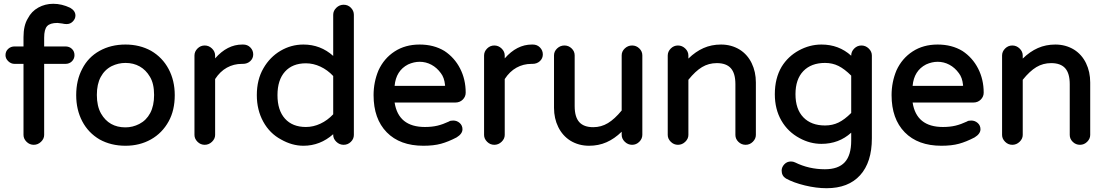

<svg xmlns="http://www.w3.org/2000/svg" viewBox="-20 -751 5835 1013"><path d="M104 -39V-414H57Q38 -414 23.5 -428Q9 -442 9 -460Q9 -480 23 -493Q37 -506 57 -506H104V-555Q104 -617 127 -654Q146 -691 182 -711Q218 -731 261 -731Q306 -731 350 -710Q378 -694 378 -669Q378 -652 364.5 -638Q351 -624 332 -624Q319 -624 308 -627L283 -630Q244 -630 228.5 -613Q213 -596 213 -552V-506H325Q346 -506 359.5 -493Q373 -480 373 -460Q373 -441 359.5 -427.5Q346 -414 325 -414H213V-39Q213 -19 196.5 -3Q180 13 158 13Q136 13 120 -3Q104 -19 104 -39Z M506 -15Q446 -50 414 -111Q382 -172 382 -249Q382 -328 414 -388Q445 -449 505 -482.5Q565 -516 642 -516Q717 -516 777 -483Q837 -448 869.5 -387Q902 -326 902 -249Q902 -169 870 -111Q836 -49 776.5 -15.5Q717 18 642 18Q566 18 506 -15ZM513 -152Q555 -79 642 -79Q680 -79 715 -97Q752 -116 772.5 -154.5Q793 -193 793 -250Q793 -310 771 -346Q750 -382 717 -400.5Q684 -419 642 -419Q604 -419 569 -402Q532 -383 511.5 -345Q491 -307 491 -250Q491 -191 513 -152Z M1006 -39V-458Q1006 -479 1022 -495Q1038 -511 1060 -511Q1082 -511 1098.5 -495Q1115 -479 1115 -458V-443Q1179 -516 1258 -516H1263Q1286 -516 1301 -500.5Q1316 -485 1316 -464Q1316 -443 1300.5 -428.5Q1285 -414 1261 -414H1256Q1213 -414 1177 -394Q1141 -374 1115 -334V-39Q1115 -19 1098.5 -3Q1082 13 1060 13Q1038 13 1022 -3Q1006 -19 1006 -39Z M1463 -15Q1403 -47 1369 -109Q1335 -171 1335 -249Q1335 -331 1370 -391Q1404 -450 1460 -483Q1516 -516 1581 -516Q1671 -516 1738 -456V-673Q1738 -694 1754.5 -710Q1771 -726 1793 -726Q1816 -726 1831.5 -710Q1847 -694 1847 -673V-39Q1847 -18 1831 -2.5Q1815 13 1793 13Q1771 13 1754.5 -3Q1738 -19 1738 -39V-43Q1669 18 1581 18Q1521 18 1463 -15ZM1594 -81Q1633 -81 1670.5 -98.5Q1708 -116 1738 -148V-350Q1708 -382 1670.5 -399.5Q1633 -417 1594 -417Q1523 -417 1483.5 -373Q1444 -329 1444 -249Q1444 -169 1483.5 -125Q1523 -81 1594 -81Z M1951 -249Q1951 -318 1977 -380Q2006 -443 2062 -479.5Q2118 -516 2194 -516Q2269 -516 2325 -482Q2378 -447 2407.5 -389.5Q2437 -332 2437 -262Q2437 -241 2421.5 -225.5Q2406 -210 2382 -210H2062Q2082 -81 2222 -81Q2259 -81 2288 -88Q2317 -95 2349 -110Q2355 -115 2371 -115Q2391 -115 2405.5 -102Q2420 -89 2420 -69Q2420 -45 2389 -26Q2345 -3 2306.5 7.5Q2268 18 2214 18Q2090 18 2020.5 -53Q1951 -124 1951 -249ZM2325 -298Q2327 -298 2328 -299Q2329 -300 2328 -303Q2324 -342 2306 -365Q2285 -394 2256 -409.5Q2227 -425 2194 -425Q2164 -425 2133 -411Q2069 -378 2062 -298Z M2534 -39V-458Q2534 -479 2550 -495Q2566 -511 2588 -511Q2610 -511 2626.5 -495Q2643 -479 2643 -458V-443Q2707 -516 2786 -516H2791Q2814 -516 2829 -500.5Q2844 -485 2844 -464Q2844 -443 2828.5 -428.5Q2813 -414 2789 -414H2784Q2741 -414 2705 -394Q2669 -374 2643 -334V-39Q2643 -19 2626.5 -3Q2610 13 2588 13Q2566 13 2550 -3Q2534 -19 2534 -39Z M2989 -9Q2948 -35 2925.5 -80.5Q2903 -126 2903 -182V-459Q2903 -480 2919.5 -495.5Q2936 -511 2958 -511Q2980 -511 2996 -495.5Q3012 -480 3012 -459V-191Q3012 -134 3036 -107Q3060 -80 3110 -80Q3152 -80 3187.5 -101.5Q3223 -123 3260 -168V-459Q3260 -480 3276.5 -495.5Q3293 -511 3315 -511Q3337 -511 3353 -495.5Q3369 -480 3369 -459V-40Q3369 -19 3353 -3Q3337 13 3315 13Q3293 13 3276.5 -3Q3260 -19 3260 -40V-56Q3222 -19 3180 -0.5Q3138 18 3088 18Q3033 18 2989 -9Z M3503 -39V-458Q3503 -479 3519 -495Q3535 -511 3557 -511Q3579 -511 3595.5 -495Q3612 -479 3612 -458V-442Q3650 -479 3692 -497.5Q3734 -516 3784 -516Q3839 -516 3883 -489Q3924 -463 3946 -417.5Q3968 -372 3968 -316V-39Q3968 -19 3952 -3Q3936 13 3914 13Q3892 13 3876 -2.5Q3860 -18 3860 -39V-307Q3860 -364 3836 -391Q3812 -418 3762 -418Q3719 -418 3684 -397Q3649 -376 3612 -330V-39Q3612 -19 3595.5 -3Q3579 13 3557 13Q3535 13 3519 -3Q3503 -19 3503 -39Z M4127 191Q4104 177 4104 149Q4104 131 4118 116Q4132 101 4153 101Q4165 101 4175 106Q4248 142 4332 142Q4403 142 4437 105Q4471 68 4471 -9V-51Q4406 8 4314 8Q4254 8 4199 -22Q4137 -55 4102.5 -115Q4068 -175 4068 -254Q4068 -338 4104 -399Q4138 -454 4195 -485Q4252 -516 4314 -516Q4406 -516 4471 -457V-458Q4471 -479 4487 -495Q4503 -511 4525 -511Q4547 -511 4563.5 -495Q4580 -479 4580 -458V-21Q4580 105 4518 173.5Q4456 242 4341 242Q4287 242 4227 227.5Q4167 213 4127 191ZM4333 -89Q4372 -89 4404 -104.5Q4436 -120 4471 -155V-352Q4436 -387 4404 -403Q4372 -419 4333 -419Q4260 -419 4218.5 -376Q4177 -333 4177 -254Q4177 -175 4218.5 -132Q4260 -89 4333 -89Z M4684 -249Q4684 -318 4710 -380Q4739 -443 4795 -479.5Q4851 -516 4927 -516Q5002 -516 5058 -482Q5111 -447 5140.5 -389.5Q5170 -332 5170 -262Q5170 -241 5154.5 -225.5Q5139 -210 5115 -210H4795Q4815 -81 4955 -81Q4992 -81 5021 -88Q5050 -95 5082 -110Q5088 -115 5104 -115Q5124 -115 5138.5 -102Q5153 -89 5153 -69Q5153 -45 5122 -26Q5078 -3 5039.5 7.5Q5001 18 4947 18Q4823 18 4753.5 -53Q4684 -124 4684 -249ZM5058 -298Q5060 -298 5061 -299Q5062 -300 5061 -303Q5057 -342 5039 -365Q5018 -394 4989 -409.5Q4960 -425 4927 -425Q4897 -425 4866 -411Q4802 -378 4795 -298Z M5267 -39V-458Q5267 -479 5283 -495Q5299 -511 5321 -511Q5343 -511 5359.5 -495Q5376 -479 5376 -458V-442Q5414 -479 5456 -497.5Q5498 -516 5548 -516Q5603 -516 5647 -489Q5688 -463 5710 -417.5Q5732 -372 5732 -316V-39Q5732 -19 5716 -3Q5700 13 5678 13Q5656 13 5640 -2.5Q5624 -18 5624 -39V-307Q5624 -364 5600 -391Q5576 -418 5526 -418Q5483 -418 5448 -397Q5413 -376 5376 -330V-39Q5376 -19 5359.5 -3Q5343 13 5321 13Q5299 13 5283 -3Q5267 -19 5267 -39Z"/></svg>

Font: 寒蝉全圆体 Bold
Style: Regular
Weight: 700
Designer: Warren2060
      Designed by Motoya company      

      [Varela Round]
      Joe Prince(Latin component); Avraham Cornf
Foundry: ChillType
Version: Version 3.200